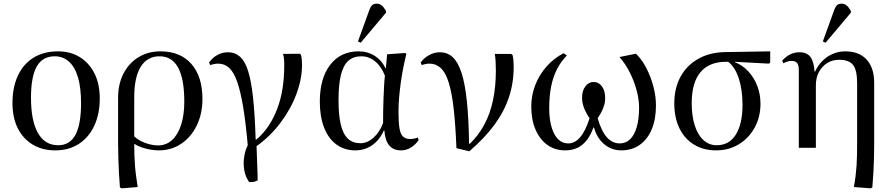

<svg xmlns="http://www.w3.org/2000/svg" viewBox="-20 -806 4850 1047"><path d="M282 14Q210 14 157.5 -18Q105 -50 76.5 -107.5Q48 -165 48 -244Q48 -331 78 -394.5Q108 -458 163.5 -492Q219 -526 296 -526Q365 -526 416 -494Q467 -462 495.5 -405Q524 -348 524 -269Q524 -184 494 -120Q464 -56 409.5 -21Q355 14 282 14ZM297 -14Q361 -14 391.5 -71Q422 -128 422 -244Q422 -327 405.5 -383.5Q389 -440 356.5 -469.5Q324 -499 278 -499Q212 -499 180.5 -443.5Q149 -388 149 -273Q149 -147 187 -80.5Q225 -14 297 -14Z M643 221 634 216Q631 183 629 143Q627 103 625.5 61.5Q624 20 624 -19V-273Q624 -348 653.5 -405Q683 -462 735 -494Q787 -526 855 -526Q963 -526 1023.5 -457.5Q1084 -389 1084 -266Q1084 -186 1053 -122Q1022 -58 968 -22Q914 14 846 14Q823 14 798 9.5Q773 5 751 -3Q729 -11 713 -21H712Q712 11 713 42Q714 73 716.5 102.5Q719 132 723 160Q727 188 731 214ZM841 -13Q886 -13 918 -42Q950 -71 967.5 -125Q985 -179 985 -252Q985 -375 951.5 -437Q918 -499 850 -499Q783 -499 747.5 -442Q712 -385 712 -276V-62Q727 -48 748 -37Q769 -26 794 -19.5Q819 -13 841 -13Z M1339 187Q1325 168 1317.5 144Q1310 120 1309 92.5Q1308 65 1313.5 37.5Q1319 10 1331 -14Q1320 -139 1305.5 -225Q1291 -311 1272.5 -362.5Q1254 -414 1229 -436.5Q1204 -459 1169 -459Q1150 -459 1126 -451L1120 -465Q1139 -492 1166 -506.5Q1193 -521 1223 -521Q1261 -521 1288.5 -497Q1316 -473 1333 -419Q1350 -365 1360 -273Q1370 -181 1374 -45H1378Q1416 -77 1444 -119Q1472 -161 1491.5 -212Q1511 -263 1520.5 -322.5Q1530 -382 1530 -449Q1530 -469 1528.5 -485.5Q1527 -502 1523 -512L1614 -513L1621 -508Q1624 -497 1625.5 -483Q1627 -469 1627 -453Q1627 -374 1595.5 -291Q1564 -208 1508 -134.5Q1452 -61 1379 -9Q1380 20 1381 48Q1382 76 1383 100.5Q1384 125 1384.5 145Q1385 165 1385 178Q1377 182 1370 184Q1363 186 1355 186.5Q1347 187 1339 187Z M1917 14Q1858 14 1814 -18.5Q1770 -51 1747 -111Q1724 -171 1724 -252Q1724 -379 1780.5 -452.5Q1837 -526 1936 -526Q1985 -526 2024 -501Q2063 -476 2082 -433H2084L2091 -510L2189 -517L2196 -512Q2186 -472 2178 -430.5Q2170 -389 2164.5 -348Q2159 -307 2156 -268.5Q2153 -230 2153 -194Q2153 -138 2158.5 -106Q2164 -74 2178 -61Q2192 -48 2216 -48Q2226 -48 2237 -50Q2248 -52 2258 -56L2263 -42Q2243 -14 2218.5 0Q2194 14 2167 14Q2125 14 2102.5 -13Q2080 -40 2076 -94H2073Q2057 -59 2034 -35Q2011 -11 1981.5 1.5Q1952 14 1917 14ZM1946 -25Q1983 -25 2017 -55.5Q2051 -86 2069 -135Q2069 -169 2069.5 -204.5Q2070 -240 2071.5 -274Q2073 -308 2074.5 -338Q2076 -368 2079 -393Q2060 -443 2026 -471Q1992 -499 1950 -499Q1907 -499 1879.5 -474.5Q1852 -450 1839 -397Q1826 -344 1826 -260Q1826 -178 1838.5 -126Q1851 -74 1877.5 -49.5Q1904 -25 1946 -25ZM1947 -573 1932 -580 1991 -743Q2000 -769 2009 -777.5Q2018 -786 2035 -786Q2050 -786 2061.5 -776.5Q2073 -767 2085 -746V-737Z M2539 19 2469 2Q2464 -124 2454 -212.5Q2444 -301 2427 -355.5Q2410 -410 2384 -434.5Q2358 -459 2323 -459Q2302 -459 2280 -451L2274 -465Q2293 -491 2321 -506Q2349 -521 2378 -521Q2420 -521 2449 -494Q2478 -467 2497 -408Q2516 -349 2526 -253.5Q2536 -158 2538 -22H2542Q2589 -67 2621 -126.5Q2653 -186 2668.5 -260Q2684 -334 2684 -421Q2684 -448 2682.5 -473Q2681 -498 2678 -512H2768L2775 -506Q2778 -495 2779.5 -478Q2781 -461 2781 -439Q2781 -353 2755 -275Q2729 -197 2675.5 -124.5Q2622 -52 2539 19Z M3062 14Q3006 14 2964.5 -16Q2923 -46 2900 -100Q2877 -154 2877 -225Q2877 -286 2899 -342.5Q2921 -399 2961 -444Q3001 -489 3054 -516L3071 -503Q3039 -471 3017.5 -429Q2996 -387 2985.5 -334.5Q2975 -282 2975 -217Q2975 -128 3002.5 -76Q3030 -24 3079 -24Q3115 -24 3144 -58Q3173 -92 3195 -161Q3181 -182 3172 -200.5Q3163 -219 3158.5 -237Q3154 -255 3154 -273Q3154 -311 3172 -335Q3190 -359 3217 -359Q3245 -359 3262.5 -335Q3280 -311 3280 -273Q3280 -263 3279 -253.5Q3278 -244 3275 -234Q3272 -224 3267.5 -212.5Q3263 -201 3256 -188.5Q3249 -176 3239 -161Q3260 -90 3289.5 -57Q3319 -24 3360 -24Q3393 -24 3416.5 -47Q3440 -70 3452.5 -114Q3465 -158 3465 -219Q3465 -264 3451.5 -314Q3438 -364 3414 -411.5Q3390 -459 3358 -495L3447 -513L3454 -507Q3484 -476 3507 -430Q3530 -384 3543.5 -332.5Q3557 -281 3557 -231Q3557 -156 3534 -101Q3511 -46 3468.5 -16Q3426 14 3368 14Q3315 14 3275 -19.5Q3235 -53 3219 -111H3216Q3202 -70 3179.5 -41.5Q3157 -13 3128 0.5Q3099 14 3062 14Z M3885 14Q3816 14 3764.5 -17.5Q3713 -49 3685 -106.5Q3657 -164 3657 -242Q3657 -326 3691.5 -388.5Q3726 -451 3789 -486Q3852 -521 3936 -522L4180 -526V-465L4173 -459L3987 -469V-467Q4029 -451 4060.5 -417Q4092 -383 4109.5 -337.5Q4127 -292 4127 -241Q4127 -168 4095.5 -110.5Q4064 -53 4009.5 -19.5Q3955 14 3885 14ZM3888 -14Q3956 -14 3992.5 -72Q4029 -130 4029 -235Q4029 -317 4008.5 -379Q3988 -441 3951 -469H3939Q3847 -469 3799.5 -412Q3752 -355 3752 -244Q3752 -174 3768.5 -122Q3785 -70 3816 -42Q3847 -14 3888 -14Z M4728 221 4636 214Q4642 183 4645.5 154.5Q4649 126 4651 97Q4653 68 4653.5 36Q4654 4 4654 -36V-352Q4654 -423 4632 -451.5Q4610 -480 4556 -480Q4519 -480 4490.5 -462Q4462 -444 4445.5 -413Q4429 -382 4429 -341V0H4336V-425Q4336 -451 4326.5 -462.5Q4317 -474 4297 -474Q4277 -474 4252 -461L4245 -475Q4267 -499 4290 -510Q4313 -521 4340 -521Q4380 -521 4399 -496Q4418 -471 4422 -416H4425Q4440 -449 4465 -474Q4490 -499 4522 -512.5Q4554 -526 4589 -526Q4665 -526 4706 -481Q4747 -436 4747 -355V-21Q4747 20 4746 56.5Q4745 93 4743 131Q4741 169 4737 216ZM4482 -573 4467 -580 4526 -743Q4535 -769 4544 -777.5Q4553 -786 4570 -786Q4585 -786 4596.5 -776.5Q4608 -767 4620 -746V-737Z"/></svg>

Font: Literata 60pt
Style: Regular
Weight: 400
Designer: Latin by Veronika Burian and Jose Scaglione. Greek by Irene Vlachou. Cyrillic by Vera Evstafieva.
Foundry: TypeTogether
Version: Version 3.002